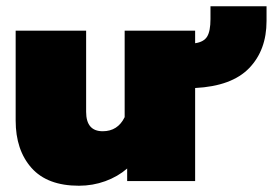

<svg xmlns="http://www.w3.org/2000/svg" viewBox="-20 -578 871 613"><path d="M30 -193V-480H255V-221Q255 -159 308 -159Q356 -159 378 -204V-480H603V-440Q631 -444 641.5 -461.5Q652 -479 652 -517V-558H831V-511Q831 -418 775.5 -360.5Q720 -303 603 -297V0H386V-40Q356 -14 316 0.5Q276 15 232 15Q131 15 80.5 -42Q30 -99 30 -193Z"/></svg>

Font: Prompt Black
Style: Regular
Weight: 900
Designer: Katatrad Team
Foundry: CadsonDemak
Version: Version 1.000